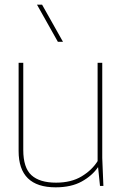

<svg xmlns="http://www.w3.org/2000/svg" viewBox="-20 -800 530 826"><path d="M60.1 -529.8H80.1V-154.8Q80.1 -78.6 115.2 -46.4Q150.4 -14.2 221.2 -14.2Q286.6 -14.2 331.3 -41.3Q376 -68.4 399.9 -106.9V-529.8H419.9V-120.1L424.8 0H410.2L401.9 -81.1Q376.5 -43.9 331.3 -19Q286.1 5.9 219.2 5.9Q60.1 5.9 60.1 -149.9ZM139.2 -779.8H161.1L251 -620.1H229Z"/></svg>

Font: Cooper Hewitt
Style: Thin
Weight: 701
Designer: Village Type and Design LLC
Foundry: Cooper Hewitt Smithsonian Design Museum
Version: 1.000